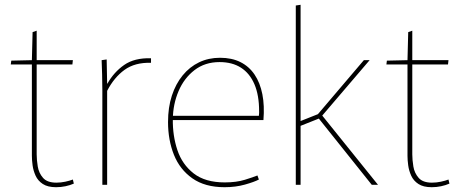

<svg xmlns="http://www.w3.org/2000/svg" viewBox="-20 -771 1930 801"><path d="M214 10Q179 10 158.5 -3.5Q138 -17 128.5 -38Q119 -59 116 -81Q113 -103 113 -121V-502H25L27 -518L113 -520L116 -637L133 -643V-520H284L282 -502H133V-127Q133 -104 137.5 -76.5Q142 -49 159.5 -29Q177 -9 215 -9Q234 -9 252.5 -13Q271 -17 284 -22L288 -5Q272 2 253 6Q234 10 214 10Z M407 0V-392Q407 -430 406 -460.5Q405 -491 404 -520L425 -523L427 -422H428Q455 -470 498 -500Q541 -530 610 -528V-509Q543 -511 499.5 -479.5Q456 -448 427 -392V0Z M917 10Q835 10 782.5 -27Q730 -64 705.5 -125.5Q681 -187 681 -262Q681 -323 697 -372Q713 -421 742 -456.5Q771 -492 810.5 -511Q850 -530 898 -530Q947 -530 983 -512Q1019 -494 1042 -460Q1065 -426 1074.5 -378Q1084 -330 1079 -270H696L701 -274Q700 -205 720 -145Q740 -85 788 -47.5Q836 -10 918 -10Q966 -10 1001.5 -21Q1037 -32 1054 -39L1060 -22Q1041 -12 1002 -1Q963 10 917 10ZM697 -288H1060Q1061 -294 1061 -299.5Q1061 -305 1061 -307Q1061 -374 1041.5 -419.5Q1022 -465 985.5 -488.5Q949 -512 896 -512Q835 -512 791.5 -478.5Q748 -445 725 -391Q702 -337 701 -275Z M1214 -748 1234 -751V-266L1312 -297L1298 -285L1498 -520H1522L1316 -279L1317 -298L1557 0H1531L1304 -284L1317 -279L1234 -246V0H1214Z M1781 10Q1746 10 1725.5 -3.5Q1705 -17 1695.5 -38Q1686 -59 1683 -81Q1680 -103 1680 -121V-502H1592L1594 -518L1680 -520L1683 -637L1700 -643V-520H1851L1849 -502H1700V-127Q1700 -104 1704.5 -76.5Q1709 -49 1726.5 -29Q1744 -9 1782 -9Q1801 -9 1819.5 -13Q1838 -17 1851 -22L1855 -5Q1839 2 1820 6Q1801 10 1781 10Z"/></svg>

Font: Murecho Thin Thin
Style: Regular
Weight: 250
Version: Version 1.010